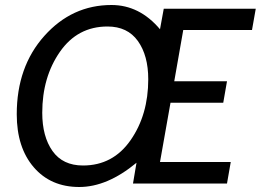

<svg xmlns="http://www.w3.org/2000/svg" viewBox="-20 -734 1043 768"><path d="M888 0H512L526 -83Q409 14 297 14Q183 14 115 -65Q47 -144 47 -277Q47 -467 157.5 -590.5Q268 -714 426 -714Q538 -714 620 -617L635 -699H1003L988 -614H713L677 -409H888L873 -323H662L620 -86H903ZM410 -628Q290 -628 219.5 -526.5Q149 -425 149 -283Q149 -188 190 -130Q231 -72 312 -72Q432 -72 502.5 -173.5Q573 -275 573 -417Q573 -512 531.5 -570Q490 -628 410 -628Z"/></svg>

Font: Cabin
Style: Italic
Weight: 400
Designer: Pablo Impallari
Foundry: Pablo Impallari. www.impallari.com Igino Marini. www.ikern.com
Version: Version 1.005